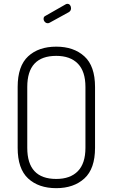

<svg xmlns="http://www.w3.org/2000/svg" viewBox="-20 -974 587 1000"><path d="M72 -204V-521Q72 -630 126.5 -680.5Q181 -731 273 -731Q364 -731 419.5 -680.5Q475 -630 475 -521V-204Q475 -95 419.5 -44.5Q364 6 273 6Q181 6 126.5 -44.5Q72 -95 72 -204ZM122 -204Q122 -42 273 -42Q346 -42 385.5 -82.5Q425 -123 425 -204V-521Q425 -602 385.5 -642.5Q346 -683 273 -683Q122 -683 122 -521ZM207 -876Q207 -887 216 -891L323 -952Q327 -954 331 -954Q340 -954 345 -947Q350 -940 350 -931Q350 -918 339 -911L239 -856Q234 -853 229 -853Q220 -853 213.5 -860Q207 -867 207 -876Z"/></svg>

Font: Terminal Dosis
Style: Light
Weight: 300
Designer: EdgarTolentino, PabloImpallari, IginoMarini
Foundry: EdgarTolentino, PabloImpallari, IginoMarini
Version: Version 1.006